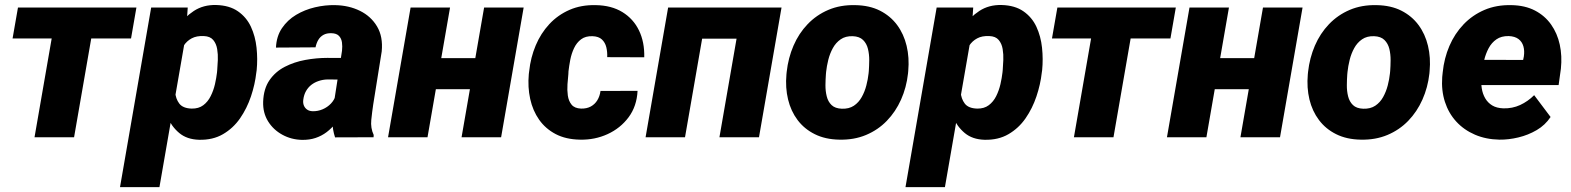

<svg xmlns="http://www.w3.org/2000/svg" viewBox="-20 -559 6400 782"><path d="M373.5 -528.3 281.7 0H120.6L212.4 -528.3ZM535.6 -528.3 513.7 -402.3H31.2L53.2 -528.3Z M737.3 -418 629.4 203.1H468.8L595.7 -528.3H744.6ZM1025.4 -273.4 1023.9 -263.2Q1018.6 -215.3 1002.2 -166.5Q985.8 -117.7 957.8 -77.1Q929.7 -36.6 888.2 -12.5Q846.7 11.7 790.5 10.3Q741.2 8.8 710 -17.3Q678.7 -43.5 661.4 -83.7Q644 -124 637.5 -169.2Q630.9 -214.4 631.8 -253.4L633.3 -267.6Q640.6 -310.5 657.7 -358.4Q674.8 -406.2 702.6 -447.5Q730.5 -488.8 769.5 -514.4Q808.6 -540 860.4 -538.6Q914.6 -537.1 949.2 -512.9Q983.9 -488.8 1002 -450Q1020 -411.1 1024.9 -364.7Q1029.8 -318.4 1025.4 -273.4ZM863.8 -263.7 864.7 -273.9Q866.2 -291.5 867.2 -314.5Q868.2 -337.4 864.5 -359.4Q860.8 -381.3 848.4 -396.2Q835.9 -411.1 810.5 -412.1Q780.8 -413.6 760.7 -402.8Q740.7 -392.1 728.3 -373Q715.8 -354 709 -330.3Q702.1 -306.6 699.2 -281.7L694.8 -241.7Q691.4 -213.9 693.4 -185.3Q695.3 -156.7 710.2 -137.2Q725.1 -117.7 760.7 -116.7Q789.1 -116.2 807.9 -130.4Q826.7 -144.5 838.1 -167.5Q849.6 -190.4 855.5 -216.1Q861.3 -241.7 863.8 -263.7Z M1338.9 -132.8 1373 -352.5Q1375 -370.1 1372.8 -386.2Q1370.6 -402.3 1360.6 -412.8Q1350.6 -423.3 1329.6 -423.8Q1310.5 -424.3 1297.4 -417Q1284.2 -409.7 1276.4 -396.5Q1268.6 -383.3 1265.1 -366.2L1104 -365.2Q1106 -411.1 1128.4 -444.3Q1150.9 -477.5 1186 -498.5Q1221.2 -519.5 1262.9 -529.3Q1304.7 -539.1 1345.2 -538.1Q1400.9 -537.1 1446 -514.9Q1491.2 -492.7 1515.9 -450.9Q1540.5 -409.2 1534.7 -349.6L1500 -132.8Q1495.6 -103.5 1492.2 -70.6Q1488.8 -37.6 1502 -9.3L1501.5 0L1344.7 0.5Q1334 -31.2 1334 -65.4Q1334 -99.6 1338.9 -132.8ZM1391.1 -322.8 1376.5 -234.9 1313.5 -235.4Q1294.9 -234.9 1278.1 -229.2Q1261.2 -223.6 1248 -213.4Q1234.9 -203.1 1226.3 -188Q1217.8 -172.9 1215.3 -153.3Q1213.4 -140.1 1217.5 -129.6Q1221.7 -119.1 1230.7 -112.8Q1239.7 -106.4 1253.4 -106Q1274.4 -105.5 1293.9 -113.8Q1313.5 -122.1 1327.9 -137.2Q1342.3 -152.3 1347.7 -172.4L1376 -103.5Q1363.3 -78.1 1346.9 -57.1Q1330.6 -36.1 1310.3 -20.8Q1290 -5.4 1265.1 2.9Q1240.2 11.2 1210 10.7Q1166.5 9.8 1129.9 -10.3Q1093.3 -30.3 1071.8 -64.9Q1050.3 -99.6 1051.8 -145Q1053.7 -197.8 1077.6 -232.4Q1101.6 -267.1 1139.9 -286.9Q1178.2 -306.6 1223.4 -314.9Q1268.6 -323.2 1313 -323.2Z M1975.1 -322.3 1952.6 -195.8H1695.8L1718.3 -322.3ZM1813 -528.3 1721.2 0H1560.5L1652.3 -528.3ZM2112.8 -528.3 2021 0H1859.9L1951.7 -528.3Z M2346.7 -116.7Q2369.6 -116.2 2386.2 -125.2Q2402.8 -134.3 2412.8 -150.6Q2422.9 -167 2425.8 -188.5L2576.7 -189Q2573.7 -126.5 2540.3 -81.5Q2506.8 -36.6 2454.6 -12.7Q2402.3 11.2 2342.3 9.8Q2284.7 8.8 2243.2 -12.9Q2201.7 -34.7 2175.8 -71.5Q2149.9 -108.4 2139.4 -156.2Q2128.9 -204.1 2133.8 -257.3L2135.3 -269Q2141.1 -324.7 2161.9 -374Q2182.6 -423.3 2217.3 -460.7Q2252 -498 2299.6 -518.8Q2347.2 -539.6 2406.7 -538.1Q2470.2 -537.1 2514.9 -509.8Q2559.6 -482.4 2582.5 -435.1Q2605.5 -387.7 2604 -325.7L2453.1 -326.2Q2454.1 -347.2 2449.5 -366.5Q2444.8 -385.7 2431.6 -398.2Q2418.5 -410.6 2393.6 -411.6Q2364.7 -412.6 2346.7 -398.9Q2328.6 -385.3 2318.1 -363Q2307.6 -340.8 2302.7 -315.7Q2297.9 -290.5 2295.4 -268.6L2294.9 -257.3Q2293 -239.7 2291.3 -216.1Q2289.6 -192.4 2292.7 -169.9Q2295.9 -147.5 2308.1 -132.6Q2320.3 -117.7 2346.7 -116.7Z M3052.7 -528.3 3030.8 -401.4H2787.1L2809.6 -528.3ZM2861.8 -528.3 2770 0H2609.4L2701.2 -528.3ZM3163.1 -528.3 3071.3 0H2910.2L3002 -528.3Z M3183.1 -255.9 3184.1 -266.1Q3190.4 -323.2 3211.9 -373Q3233.4 -422.9 3269.3 -460.4Q3305.2 -498 3354 -518.8Q3402.8 -539.6 3463.4 -538.1Q3521.5 -537.1 3564 -515.6Q3606.4 -494.1 3633.8 -457.3Q3661.1 -420.4 3672.6 -372.3Q3684.1 -324.2 3679.2 -270L3678.2 -259.3Q3671.9 -202.6 3649.9 -153.3Q3627.9 -104 3592 -66.9Q3556.2 -29.8 3507.3 -9.3Q3458.5 11.2 3398.4 9.8Q3341.3 8.8 3298.6 -12.5Q3255.9 -33.7 3228.5 -70.1Q3201.2 -106.4 3189.7 -154.1Q3178.2 -201.7 3183.1 -255.9ZM3344.7 -266.1 3343.8 -255.9Q3342.3 -235.8 3342 -212.2Q3341.8 -188.5 3347.2 -166.7Q3352.5 -145 3366.9 -131.1Q3381.3 -117.2 3408.7 -116.2Q3438 -115.2 3457.8 -128.4Q3477.5 -141.6 3489.7 -163.6Q3502 -185.5 3508.5 -210.9Q3515.1 -236.3 3517.6 -259.8L3518.6 -270Q3520 -289.6 3520.3 -313.7Q3520.5 -337.9 3515.1 -359.9Q3509.8 -381.8 3495.1 -396.2Q3480.5 -410.6 3453.1 -411.6Q3423.8 -412.6 3404.1 -398.9Q3384.3 -385.3 3372.1 -363Q3359.9 -340.8 3353.5 -315.2Q3347.2 -289.6 3344.7 -266.1Z M3936.5 -418 3828.6 203.1H3668L3794.9 -528.3H3943.8ZM4224.6 -273.4 4223.1 -263.2Q4217.8 -215.3 4201.4 -166.5Q4185.1 -117.7 4157 -77.1Q4128.9 -36.6 4087.4 -12.5Q4045.9 11.7 3989.7 10.3Q3940.4 8.8 3909.2 -17.3Q3877.9 -43.5 3860.6 -83.7Q3843.3 -124 3836.7 -169.2Q3830.1 -214.4 3831.1 -253.4L3832.5 -267.6Q3839.8 -310.5 3856.9 -358.4Q3874 -406.2 3901.9 -447.5Q3929.7 -488.8 3968.8 -514.4Q4007.8 -540 4059.6 -538.6Q4113.8 -537.1 4148.4 -512.9Q4183.1 -488.8 4201.2 -450Q4219.2 -411.1 4224.1 -364.7Q4229 -318.4 4224.6 -273.4ZM4063 -263.7 4064 -273.9Q4065.4 -291.5 4066.4 -314.5Q4067.4 -337.4 4063.7 -359.4Q4060.1 -381.3 4047.6 -396.2Q4035.2 -411.1 4009.8 -412.1Q3980 -413.6 3960 -402.8Q3939.9 -392.1 3927.5 -373Q3915 -354 3908.2 -330.3Q3901.4 -306.6 3898.4 -281.7L3894 -241.7Q3890.6 -213.9 3892.6 -185.3Q3894.5 -156.7 3909.4 -137.2Q3924.3 -117.7 3960 -116.7Q3988.3 -116.2 4007.1 -130.4Q4025.9 -144.5 4037.4 -167.5Q4048.8 -190.4 4054.7 -216.1Q4060.5 -241.7 4063 -263.7Z M4606.9 -528.3 4515.1 0H4354L4445.8 -528.3ZM4769 -528.3 4747.1 -402.3H4264.6L4286.6 -528.3Z M5147.5 -322.3 5125 -195.8H4868.2L4890.6 -322.3ZM4985.4 -528.3 4893.6 0H4732.9L4824.7 -528.3ZM5285.2 -528.3 5193.4 0H5032.2L5124 -528.3Z M5306.6 -255.9 5307.6 -266.1Q5314 -323.2 5335.4 -373Q5356.9 -422.9 5392.8 -460.4Q5428.7 -498 5477.5 -518.8Q5526.4 -539.6 5586.9 -538.1Q5645 -537.1 5687.5 -515.6Q5730 -494.1 5757.3 -457.3Q5784.7 -420.4 5796.1 -372.3Q5807.6 -324.2 5802.7 -270L5801.8 -259.3Q5795.4 -202.6 5773.4 -153.3Q5751.5 -104 5715.6 -66.9Q5679.7 -29.8 5630.9 -9.3Q5582 11.2 5522 9.8Q5464.8 8.8 5422.1 -12.5Q5379.4 -33.7 5352.1 -70.1Q5324.7 -106.4 5313.2 -154.1Q5301.8 -201.7 5306.6 -255.9ZM5468.3 -266.1 5467.3 -255.9Q5465.8 -235.8 5465.6 -212.2Q5465.3 -188.5 5470.7 -166.7Q5476.1 -145 5490.5 -131.1Q5504.9 -117.2 5532.2 -116.2Q5561.5 -115.2 5581.3 -128.4Q5601.1 -141.6 5613.3 -163.6Q5625.5 -185.5 5632.1 -210.9Q5638.7 -236.3 5641.1 -259.8L5642.1 -270Q5643.6 -289.6 5643.8 -313.7Q5644 -337.9 5638.7 -359.9Q5633.3 -381.8 5618.7 -396.2Q5604 -410.6 5576.7 -411.6Q5547.4 -412.6 5527.6 -398.9Q5507.8 -385.3 5495.6 -363Q5483.4 -340.8 5477.1 -315.2Q5470.7 -289.6 5468.3 -266.1Z M6086.9 9.8Q6032.2 8.8 5987.3 -10.5Q5942.4 -29.8 5911.1 -64Q5879.9 -98.1 5865 -144.3Q5850.1 -190.4 5854 -245.1L5856 -264.2Q5861.8 -321.8 5883.3 -371.8Q5904.8 -421.9 5940.9 -459.7Q5977.1 -497.6 6026.1 -518.6Q6075.2 -539.6 6136.2 -538.1Q6191.4 -537.1 6231.7 -516.1Q6272 -495.1 6297.4 -459.2Q6322.8 -423.3 6332.8 -377.2Q6342.8 -331.1 6337.4 -279.3L6328.1 -212.4H5908.2L5924.8 -315.4L6183.6 -314.9L6186.5 -329.1Q6189.9 -352.1 6184.6 -370.6Q6179.2 -389.2 6164.6 -400.1Q6149.9 -411.1 6125 -412.1Q6094.7 -412.6 6075 -398.9Q6055.2 -385.3 6043.2 -362.8Q6031.2 -340.3 6024.9 -314.2Q6018.6 -288.1 6015.6 -264.2L6013.7 -245.6Q6011.7 -221.7 6015.1 -199.2Q6018.6 -176.8 6029.1 -158.7Q6039.6 -140.6 6057.6 -129.6Q6075.7 -118.7 6103 -117.7Q6139.6 -116.7 6171.4 -131.3Q6203.1 -146 6228.5 -171.4L6295.4 -82.5Q6273.4 -49.3 6238.8 -29.1Q6204.1 -8.8 6164.3 0.7Q6124.5 10.3 6086.9 9.8Z"/></svg>

Font: Roboto Black
Style: Italic
Weight: 900
Italic angle: -12°
Designer: Christian Robertson
Foundry: Google
Version: Version 3.0; 2020